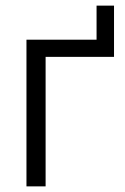

<svg xmlns="http://www.w3.org/2000/svg" viewBox="-20 -662 445 682"><path d="M74 0V-521H323V-642H385V-460H142V0Z"/></svg>

Font: Raleway
Style: Regular
Weight: 400
Designer: Matt McInerney, Pablo Impallari, Rodrigo Fuenzalida
Foundry: Matt McInerney, Pablo Impallari, Rodrigo Fuenzalida
Version: Version 4.101;RELEASE